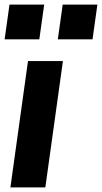

<svg xmlns="http://www.w3.org/2000/svg" viewBox="-39 -810 441 830"><path d="M131 -640 152 -790H2L-19 -640ZM361 -640 382 -790H232L211 -640ZM157 0 233 -546H82L6 0Z"/></svg>

Font: Plus Jakarta Sans ExtraBold
Style: Italic
Weight: 800
Italic angle: -8°
Designer: Gumpita Rahayu
Foundry: Tokotype
Version: Version 2.071;gftools[0.9.30]